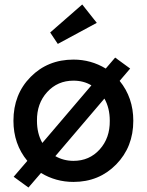

<svg xmlns="http://www.w3.org/2000/svg" viewBox="-20 -802 655 857"><path d="M107 35 41 -13 102 -84Q40 -159 40 -263Q40 -381 116.5 -458.5Q193 -536 308 -536Q386 -536 452 -496L494 -545L561 -496L514 -441Q575 -366 575 -263Q575 -146 498.5 -68Q422 10 308 10Q229 10 163 -30ZM145 -263Q145 -206 169 -164L388 -421Q353 -442 308 -442Q237 -442 190.5 -391Q144 -340 145 -263ZM204 -657 347 -782 412 -700 238 -606ZM227 -105Q264 -84 308 -84Q379 -84 425 -135Q471 -186 470 -263Q470 -320 446 -362Z"/></svg>

Font: Easer Grotesk
Style: Regular
Weight: 400
Designer: Boardeaser, Bonnie Shaver-Troup, Thomas Jockin
Foundry: Lexend
Version: Version 1.008;Glyphs 3.1.2 (3151)